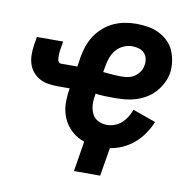

<svg xmlns="http://www.w3.org/2000/svg" viewBox="-75 -604 817 807"><g transform="rotate(10 333.5 -200.5)"><path d="M292 127 313 -2Q283 -12 259.5 -33Q236 -54 223 -83Q210 -112 209 -145Q208 -178 214 -212H159Q139 -212 119.5 -215.5Q100 -219 83.5 -228.5Q67 -238 55 -253Q43 -268 37.5 -286.5Q32 -305 32 -325Q32 -345 35 -366L41 -401H153L147 -366Q146 -360 145.5 -354.5Q145 -349 145 -343.5Q145 -338 145 -332.5Q145 -327 146 -322Q147 -317 150.5 -312.5Q154 -308 159 -308H230L236 -348Q240 -372 248 -396Q256 -420 270 -441.5Q284 -463 304 -480.5Q324 -498 347 -508.5Q370 -519 394.5 -523.5Q419 -528 442 -528Q468 -528 493 -524Q518 -520 539.5 -509.5Q561 -499 578.5 -482.5Q596 -466 605.5 -444Q615 -422 618.5 -397Q622 -372 618 -346Q614 -324 603 -303Q592 -282 576 -264.5Q560 -247 539.5 -235Q519 -223 496.5 -216Q474 -209 451.5 -207Q429 -205 407 -205Q387 -205 366.5 -205.5Q346 -206 325 -209L324 -199Q320 -179 321.5 -159Q323 -139 331.5 -122Q340 -105 357.5 -96.5Q375 -88 395 -88Q411 -88 427.5 -94Q444 -100 457 -112Q470 -124 479 -139Q488 -154 494 -170L592 -135Q581 -108 564.5 -84Q548 -60 526 -41Q504 -22 477.5 -10Q451 2 424 6L404 127ZM422 -299Q436 -299 450 -302Q464 -305 476 -313.5Q488 -322 496.5 -334.5Q505 -347 507 -361Q510 -375 507 -389.5Q504 -404 494.5 -414Q485 -424 471 -428Q457 -432 442 -432Q424 -432 406 -424Q388 -416 375.5 -401.5Q363 -387 356 -369Q349 -351 346 -333L341 -304Q361 -302 381 -300.5Q401 -299 422 -299Z"/></g></svg>

Font: Iosevka Custom
Style: Bold Italic
Weight: 700
Italic angle: -9°
Designer: Belleve Invis
Foundry: Belleve Invis
Version: Version 30.3.1; ttfautohint (v1.8.3)